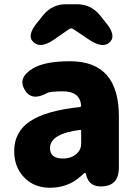

<svg xmlns="http://www.w3.org/2000/svg" viewBox="-20 -872 646 906"><path d="M216 14Q139 14 92 -37Q47 -85 47 -159Q47 -250 122 -300Q197 -350 357 -367Q363 -368 363 -374Q357 -441 277 -441Q217 -441 202 -433Q129 -392 96 -449Q63 -506 135 -549Q191 -583 311 -583Q541 -583 541 -323V-81Q541 0 470 7Q399 15 385 -52Q384 -57 381.5 -57Q379 -57 361 -40Q300 14 216 14ZM277 -124Q321 -124 346 -151Q363 -169 363 -193V-255Q363 -260 358 -259Q216 -241 216 -173Q216 -124 277 -124ZM236 -686Q172 -641 138 -673Q104 -704 157 -767L185 -802Q227 -852 292 -852H343Q408 -852 450 -802L478 -767Q531 -704 498 -673Q465 -641 400 -685L327 -734Q316 -742 305 -734Z"/></svg>

Font: Resource Han Rounded KR Heavy
Style: Regular
Weight: 900
Designer: Cyano Hao (round all glyphs); Ryoko NISHIZUKA 西塚涼子 (kana, bopomofo & ideographs); Paul D. Hunt (Latin, Greek & Cyrillic)
Foundry: Cyano Hao
Version: 0.990